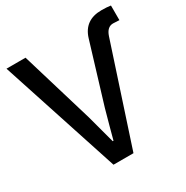

<svg xmlns="http://www.w3.org/2000/svg" viewBox="-176 -921 1030 1066"><g transform="rotate(-30 339.0 -388.0)"><path d="M0 -758.8H122.1L260.7 -296.9Q269.5 -264.6 287.1 -198.7Q304.7 -132.8 309.6 -115.2H314.5Q316.4 -123 336.9 -198.7Q357.4 -274.4 364.3 -297.9L479.5 -676.8Q509.8 -776.4 618.2 -776.4Q654.3 -776.4 677.7 -772.5V-678.7Q654.3 -680.7 637.7 -680.7Q599.6 -680.7 583 -630.9L376 0H248Z"/></g></svg>

Font: Gothic A1 SemiBold
Style: Regular
Weight: 600
Version: Version 2.50